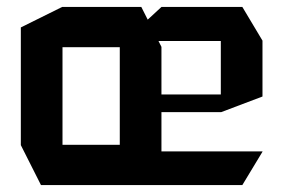

<svg xmlns="http://www.w3.org/2000/svg" viewBox="-20 -533 818 553"><path d="M98 0 40 -115V-116H325L445 0ZM339 -415 445 -513H678L736 -416V-415ZM40 -116V-454L159 -513H160V-116ZM445 0 325 -114V-397H445ZM160 -397V-513H387L445 -398V-397ZM445 0V-97H736V-96L678 0ZM445 -210 441 -261H616V-210ZM616 -210V-415H736V-255L617 -210Z"/></svg>

Font: Foldit Medium
Style: Regular
Weight: 500
Version: Version 1.003